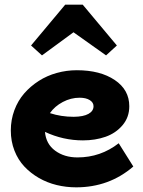

<svg xmlns="http://www.w3.org/2000/svg" viewBox="-20 -781 609 815"><path d="M292 -644 158.2 -545.9 111.8 -587.9 256.8 -761.2H331.1L476.1 -587.9L430.2 -545.9ZM483.9 -172.9 545.9 -74.2Q443.4 14.2 303.2 14.2Q260.7 14.2 220.5 4.4Q180.2 -5.4 145 -25.6Q109.9 -45.9 83.3 -74.2Q56.6 -102.5 41.3 -141.8Q25.9 -181.2 25.9 -227.1Q25.9 -272.5 41 -313.2Q56.2 -354 82.8 -384.5Q109.4 -415 144.5 -437.5Q179.7 -460 221.2 -471.4Q262.7 -482.9 306.2 -482.9Q405.3 -482.9 467 -441.4Q528.8 -399.9 528.8 -330.1Q528.8 -283.2 500.2 -249.5Q471.7 -215.8 428 -200.4Q384.3 -185.1 332 -185.1Q248 -185.1 170.9 -221.2Q175.3 -169.9 214.1 -141.4Q252.9 -112.8 309.1 -112.8Q406.7 -112.8 483.9 -172.9ZM317.9 -366.2Q280.8 -366.2 246.6 -348.1Q212.4 -330.1 191.9 -300.8Q239.3 -285.2 293 -285.2Q334 -285.6 355.5 -297.6Q377 -309.6 377 -330.1Q377 -346.2 360.8 -356.2Q344.7 -366.2 317.9 -366.2Z"/></svg>

Font: BioRhyme ExtraBold
Style: Regular
Weight: 800
Designer: Aoife Mooney
Foundry: Aoife Mooney Type
Version: Version 1.500;PS 001.500;hotconv 1.0.88;makeotf.lib2.5.64775